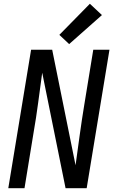

<svg xmlns="http://www.w3.org/2000/svg" viewBox="-20 -999 616 1019"><path d="M24 0H110L158 -294Q172 -374 182.5 -453.5Q193 -533 204 -613L328 0H440L561 -735H475L427 -441Q414 -362 403 -282Q392 -202 381 -122L257 -735H145ZM347 -765 521 -919 457 -979 295 -814Z"/></svg>

Font: Iosevka Sparkle
Style: Italic
Weight: 400
Italic angle: -9°
Designer: Belleve Invis
Foundry: Belleve Invis
Version: Version 4.5.0; ttfautohint (v1.8.3)